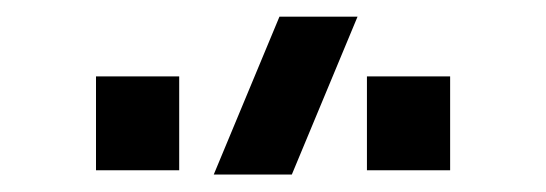

<svg xmlns="http://www.w3.org/2000/svg" viewBox="-20 -822 640 225"><path d="M322 -617.5H230.5L307.5 -802.5H399ZM410 -622.5V-732.5H507.5V-622.5ZM92.5 -622.5V-732.5H190V-622.5Z"/></svg>

Font: Vela Sans Bd
Style: Bold
Weight: 700
Designer: Principal design: Mikhail Sharanda - project Manrope.
Design modification: Ravid Balaliev
Foundry: Mikhail Sharanda
Version: Version 1.001